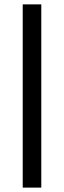

<svg xmlns="http://www.w3.org/2000/svg" viewBox="-20 -731 293 883"><path d="M169.9 -710.9H84.5V131.8H169.9Z"/></svg>

Font: Roboto
Style: Bold
Weight: 700
Designer: Google
Version: Version 2.137; 2017